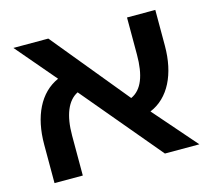

<svg xmlns="http://www.w3.org/2000/svg" viewBox="-90 -706 900 813"><g transform="rotate(-15 360.5 -299.0)"><path d="M177 -175C177 -264 201 -323 247 -346L537 0H688L524 -188C609 -223 655 -317 655 -441V-598H531V-435C531 -345 509 -286 460 -264L186 -598H33L182 -423C98 -386 53 -293 53 -169V0H177Z"/></g></svg>

Font: Noto Sans Hebrew SemiCondensed Semi
Style: Regular
Weight: 600
Width: 4
Designer: Monotype Design Team
Foundry: Monotype Imaging Inc.
Version: Version 1.902